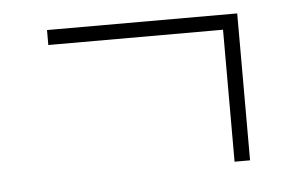

<svg xmlns="http://www.w3.org/2000/svg" viewBox="-33 -421 531 358"><g transform="rotate(-5 232.5 -242.5)"><path d="M393 -105H422V-380H66V-352H393Z"/></g></svg>

Font: Noto Serif Condensed Thin
Style: Italic
Weight: 100
Width: 3
Italic angle: -12°
Designer: Monotype Design Team
Foundry: Monotype Imaging Inc.
Version: Version 2.013